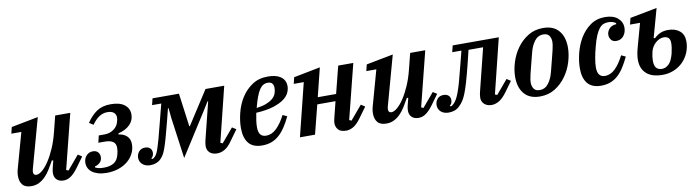

<svg xmlns="http://www.w3.org/2000/svg" viewBox="-28 -1044 5709 1566"><g transform="rotate(-10 2827.0 -261.0)"><path d="M142 12Q91 12 68.5 -15Q46 -42 46 -87Q46 -120 58 -158L136 -438H53L66 -491L289 -534L176 -125Q172 -110 172 -99Q172 -72 197 -72Q219 -72 247 -96Q275 -120 302.5 -162Q330 -204 355 -261.5Q380 -319 397 -387L431 -522H556L442 -69L460 -61L557 -176L590 -155L529 -71Q510 -45 493.5 -29Q477 -13 462.5 -4Q448 5 434.5 8.5Q421 12 408 12Q386 12 371.5 5.5Q357 -1 348 -11Q339 -21 335 -34Q331 -47 331 -60Q331 -74 334 -90Q337 -106 340 -117L352 -163L341 -166Q321 -130 301 -97.5Q281 -65 257.5 -41Q234 -17 205.5 -2.5Q177 12 142 12Z M766 12Q725 12 694.5 3Q664 -6 644.5 -21Q625 -36 615.5 -55.5Q606 -75 606 -96Q606 -133 627.5 -157Q649 -181 682 -181Q709 -181 724 -165Q739 -149 739 -124Q739 -97 720.5 -79Q702 -61 679 -57L677 -49Q688 -42 704.5 -38Q721 -34 749 -34Q799 -34 831 -53Q863 -72 875 -120Q879 -135 881 -147.5Q883 -160 883 -176Q883 -211 859.5 -226.5Q836 -242 790 -242H739L753 -300H800Q844 -300 877 -323.5Q910 -347 919 -384Q922 -395 923.5 -402.5Q925 -410 925 -418Q925 -445 907 -460Q889 -475 854 -475Q818 -475 787 -455Q756 -435 726 -393L692 -415Q731 -473 777 -503.5Q823 -534 892 -534Q967 -534 1006 -503.5Q1045 -473 1045 -423Q1045 -374 1010.5 -339Q976 -304 914 -289L913 -280Q957 -274 982 -249.5Q1007 -225 1007 -184Q1007 -142 989 -106.5Q971 -71 939 -44.5Q907 -18 862.5 -3Q818 12 766 12Z M1126 12Q1086 12 1061.5 -9.5Q1037 -31 1037 -64Q1037 -93 1055.5 -115Q1074 -137 1107 -137Q1133 -137 1148 -123Q1163 -109 1163 -86Q1163 -56 1142 -41L1150 -35Q1160 -37 1171 -48Q1179 -56 1186.5 -68.5Q1194 -81 1203.5 -108.5Q1213 -136 1226 -182.5Q1239 -229 1258 -305L1300 -468H1224L1237 -522H1456L1493 -246H1498L1676 -522H1831L1719 -69L1737 -61L1834 -176L1867 -155L1806 -71Q1774 -24 1743 -6Q1712 12 1680 12Q1657 12 1641 5.5Q1625 -1 1615 -11.5Q1605 -22 1600.5 -35Q1596 -48 1596 -62Q1596 -74 1598.5 -89Q1601 -104 1604 -115L1680 -420H1675L1625 -340L1407 2L1360 -339L1352 -420H1347L1320 -313Q1300 -234 1285.5 -183.5Q1271 -133 1259.5 -101Q1248 -69 1237 -51.5Q1226 -34 1214 -22Q1180 12 1126 12Z M2053 12Q1976 12 1940.5 -32.5Q1905 -77 1905 -158Q1905 -216 1921.5 -282.5Q1938 -349 1973 -404.5Q2008 -460 2062.5 -497Q2117 -534 2193 -534Q2223 -534 2249.5 -528.5Q2276 -523 2296 -510Q2316 -497 2327.5 -477Q2339 -457 2339 -428Q2339 -403 2326.5 -375.5Q2314 -348 2282 -324Q2250 -300 2193.5 -282Q2137 -264 2050 -259Q2043 -225 2039 -195Q2035 -165 2035 -142Q2035 -100 2051 -80.5Q2067 -61 2099 -61Q2144 -61 2183.5 -98.5Q2223 -136 2258 -204L2294 -187Q2271 -139 2246.5 -102Q2222 -65 2193.5 -39.5Q2165 -14 2130.5 -1Q2096 12 2053 12ZM2060 -297Q2108 -303 2141 -316Q2174 -329 2194.5 -346.5Q2215 -364 2223.5 -386Q2232 -408 2232 -433Q2232 -456 2221 -470Q2210 -484 2184 -484Q2163 -484 2146.5 -474.5Q2130 -465 2115.5 -443.5Q2101 -422 2087.5 -386Q2074 -350 2060 -297Z M2750 12Q2702 12 2682.5 -10.5Q2663 -33 2663 -63Q2663 -75 2666 -90Q2669 -105 2672 -116L2703 -240H2552L2491 0H2366L2475 -438H2392L2405 -491L2625 -534L2566 -297H2718L2775 -522H2900L2786 -69L2804 -61L2901 -176L2934 -155L2873 -71Q2837 -21 2806.5 -4.5Q2776 12 2750 12Z M3082 12Q3031 12 3008.5 -15Q2986 -42 2986 -87Q2986 -120 2998 -158L3076 -438H2993L3006 -491L3229 -534L3116 -125Q3112 -110 3112 -99Q3112 -72 3137 -72Q3159 -72 3187 -96Q3215 -120 3242.5 -162Q3270 -204 3295 -261.5Q3320 -319 3337 -387L3371 -522H3496L3382 -69L3400 -61L3497 -176L3530 -155L3469 -71Q3450 -45 3433.5 -29Q3417 -13 3402.5 -4Q3388 5 3374.5 8.5Q3361 12 3348 12Q3326 12 3311.5 5.5Q3297 -1 3288 -11Q3279 -21 3275 -34Q3271 -47 3271 -60Q3271 -74 3274 -90Q3277 -106 3280 -117L3292 -163L3281 -166Q3261 -130 3241 -97.5Q3221 -65 3197.5 -41Q3174 -17 3145.5 -2.5Q3117 12 3082 12Z M3598 12Q3557 12 3533 -9.5Q3509 -31 3509 -64Q3509 -93 3527 -115Q3545 -137 3579 -137Q3605 -137 3620 -123Q3635 -109 3635 -86Q3635 -56 3614 -41L3622 -35Q3632 -36 3648 -52Q3659 -63 3669.5 -80Q3680 -97 3692.5 -129Q3705 -161 3719.5 -211.5Q3734 -262 3753 -339L3786 -468H3710L3723 -522H4105L3993 -68L4011 -61L4108 -176L4141 -155L4080 -71Q4047 -26 4016.5 -7.5Q3986 11 3954 12Q3931 12 3915 5Q3899 -2 3889 -12.5Q3879 -23 3874.5 -36Q3870 -49 3870 -62Q3870 -75 3872.5 -89.5Q3875 -104 3878 -115L3965 -464H3844L3815 -345Q3794 -261 3778 -206.5Q3762 -152 3748 -117Q3734 -82 3720.5 -62Q3707 -42 3692 -27Q3671 -5 3647.5 3.5Q3624 12 3598 12Z M4360 -40Q4405 -40 4433.5 -78Q4462 -116 4476 -174Q4492 -237 4502.5 -277.5Q4513 -318 4519 -344Q4525 -370 4527 -384.5Q4529 -399 4529 -409Q4529 -440 4514.5 -461Q4500 -482 4466 -482Q4421 -482 4392.5 -444Q4364 -406 4350 -348Q4334 -285 4323.5 -244.5Q4313 -204 4307 -178Q4301 -152 4299 -137.5Q4297 -123 4297 -113Q4297 -82 4311.5 -61Q4326 -40 4360 -40ZM4354 12Q4268 12 4224 -39.5Q4180 -91 4180 -179Q4180 -237 4199.5 -300Q4219 -363 4256.5 -415Q4294 -467 4348 -500.5Q4402 -534 4472 -534Q4558 -534 4602 -482.5Q4646 -431 4646 -343Q4646 -285 4626.5 -222Q4607 -159 4569.5 -107Q4532 -55 4478 -21.5Q4424 12 4354 12Z M4860 12Q4784 12 4748 -32Q4712 -76 4712 -156Q4712 -215 4728.5 -281.5Q4745 -348 4778.5 -404Q4812 -460 4863.5 -497Q4915 -534 4985 -534Q5053 -534 5090.5 -502Q5128 -470 5128 -422Q5128 -383 5106 -354.5Q5084 -326 5045 -326Q5016 -326 5002 -344.5Q4988 -363 4988 -386Q4988 -411 5007 -434.5Q5026 -458 5067 -461V-470Q5043 -488 5003 -488Q4982 -488 4964 -480.5Q4946 -473 4930 -453Q4914 -433 4899 -398Q4884 -363 4870 -308Q4857 -260 4849.5 -216Q4842 -172 4842 -142Q4842 -100 4858 -80.5Q4874 -61 4905 -61Q4950 -61 4988.5 -98Q5027 -135 5062 -204L5098 -187Q5075 -139 5051 -101.5Q5027 -64 4999 -39Q4971 -14 4937 -1Q4903 12 4860 12Z M5369 12Q5281 12 5235.5 -29Q5190 -70 5190 -144Q5190 -167 5194.5 -193Q5199 -219 5211 -261L5260 -438H5177L5190 -491L5414 -534L5348 -297L5358 -293Q5384 -318 5411.5 -329.5Q5439 -341 5474 -341Q5533 -341 5569.5 -311Q5606 -281 5606 -224Q5606 -175 5588 -132Q5570 -89 5538.5 -57Q5507 -25 5463.5 -6.5Q5420 12 5369 12ZM5373 -37Q5402 -37 5428 -61Q5454 -85 5470 -146Q5482 -197 5482 -232Q5482 -262 5468 -275Q5454 -288 5429 -288Q5411 -288 5394 -280.5Q5377 -273 5362 -260Q5347 -247 5335.5 -228.5Q5324 -210 5319 -189Q5309 -148 5309 -115Q5309 -74 5325 -55.5Q5341 -37 5373 -37Z"/></g></svg>

Font: IBM Plex Serif SmBld
Style: Italic
Weight: 600
Italic angle: -14°
Designer: Mike Abbink, Paul van der Laan, Pieter van Rosmalen
Foundry: Bold Monday
Version: Version 3.001